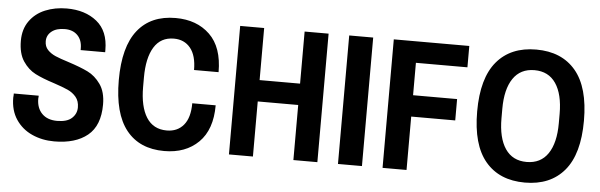

<svg xmlns="http://www.w3.org/2000/svg" viewBox="-47 -853 3191 1021"><g transform="rotate(5 1549.0 -343.0)"><path d="M267 12Q202 12 148 -12.5Q94 -37 62 -85Q30 -133 30 -201Q30 -210 31 -214V-223H164V-218Q163 -215 163 -207Q163 -157 192 -127.5Q221 -98 273 -98Q326 -98 351.5 -121.5Q377 -145 377 -179Q377 -213 359 -234.5Q341 -256 314.5 -268Q288 -280 240 -296Q177 -316 138 -336Q99 -356 71.5 -397Q44 -438 44 -506Q44 -568 75 -611.5Q106 -655 158 -676.5Q210 -698 273 -698Q371 -698 433.5 -647.5Q496 -597 496 -496V-484H365V-493Q365 -537 340 -562.5Q315 -588 272 -588Q227 -588 201.5 -567.5Q176 -547 176 -515Q176 -487 193 -469Q210 -451 235.5 -440Q261 -429 306 -415Q371 -394 411 -374.5Q451 -355 480 -314Q509 -273 509 -206Q509 -93 444.5 -40.5Q380 12 267 12Z M854 12Q722 12 651.5 -76.5Q581 -165 581 -343Q581 -521 651.5 -609.5Q722 -698 854 -698Q967 -698 1036.5 -631Q1106 -564 1106 -431H975Q975 -508 942.5 -548Q910 -588 854 -588Q784 -588 748.5 -530.5Q713 -473 713 -368V-318Q713 -213 749.5 -155.5Q786 -98 858 -98Q915 -98 948 -137.5Q981 -177 981 -254H1106Q1106 -124 1037 -56Q968 12 854 12Z M1199 0V-686H1327V-408H1543V-686H1671V0H1543V-294H1327V0Z M1781 0V-686H1909V0Z M2019 0V-686H2422V-572H2147V-399H2382V-285H2147V0Z M2779 12Q2643 12 2568.5 -76.5Q2494 -165 2494 -343Q2494 -521 2568.5 -609.5Q2643 -698 2779 -698Q2915 -698 2989.5 -609.5Q3064 -521 3064 -343Q3064 -165 2989.5 -76.5Q2915 12 2779 12ZM2779 -98Q2854 -98 2893 -155.5Q2932 -213 2932 -318V-368Q2932 -473 2893 -530.5Q2854 -588 2779 -588Q2704 -588 2665 -530.5Q2626 -473 2626 -368V-318Q2626 -213 2665 -155.5Q2704 -98 2779 -98Z"/></g></svg>

Font: AXENEO7
Style: Regular
Weight: 400
Designer: Hector Gatti, Simon Guibord
Foundry: Omnibus-Type, Jean-Christophe Thérien
Version: Version 1.000